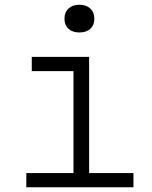

<svg xmlns="http://www.w3.org/2000/svg" viewBox="-20 -790 640 810"><path d="M91 0V-60H290V-490H114V-550H356V-60H543V0ZM315 -653Q286 -653 269 -668.5Q252 -684 252 -711Q252 -738 269 -754Q286 -770 315 -770Q344 -770 361 -754Q378 -738 378 -711Q378 -684 361 -668.5Q344 -653 315 -653Z"/></svg>

Font: JetBrains Mono NL ExtraLight
Style: Regular
Weight: 200
Designer: Philipp Nurullin, Konstantin Bulenkov
Foundry: JetBrains
Version: Version 2.304; ttfautohint (v1.8.4.7-5d5b)